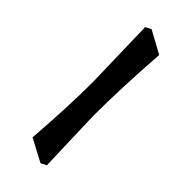

<svg xmlns="http://www.w3.org/2000/svg" viewBox="-236 -666 803 803"><g transform="rotate(45 165.0 -264.5)"><path d="M216 -196 225 85 200 98 100 45Q115 -150 115 -298L107 -614L132 -627L231 -573Q216 -366 216 -196Z"/></g></svg>

Font: Sahitya
Style: Bold
Weight: 700
Designer: Juan Pablo del Peral
Foundry: Juan Pablo del Peral (http://www.huertatipografica.com)
Version: Version 1.001;PS 001.000;hotconv 1.0.70;makeotf.lib2.5.58329